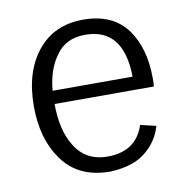

<svg xmlns="http://www.w3.org/2000/svg" viewBox="-63 -546 601 617"><g transform="rotate(-10 238.0 -237.0)"><path d="M372 -277Q370 -436 245 -436Q181 -436 149 -389Q117 -345 111 -277ZM391 -420Q435 -358 435 -261Q435 -242 434 -234H110Q110 -149 142 -97Q177 -38 249 -38Q342 -38 369 -120L420 -108Q409 -70 382.5 -42Q356 -14 322 -2Q291 9 251 11H249Q143 11 91 -65Q43 -133 43 -238Q43 -350 97.5 -417.5Q152 -485 247 -485Q344 -485 391 -420Z"/></g></svg>

Font: Pavanam
Style: Regular
Weight: 400
Designer: Tharique Azeez
Foundry: Tharique Azeez
Version: Version 1.86; ttfautohint (v1.3) -l 8 -r 50 -G 200 -x 14 -D 